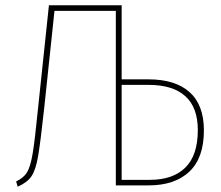

<svg xmlns="http://www.w3.org/2000/svg" viewBox="-20 -701 835 726"><path d="M751 -208Q751 -104 696 -52Q641 0 542 0H418V-660H186L147 -291Q133 -162 124 -110Q115 -58 99 -34.5Q83 -11 47 5L41 -15Q69 -28 82 -49Q95 -70 103.5 -120.5Q112 -171 124 -293L165 -681H440V-401H541Q643 -401 697 -352.5Q751 -304 751 -208ZM728 -209Q728 -295 680.5 -337.5Q633 -380 543 -380H440V-21H547Q634 -21 681 -67.5Q728 -114 728 -209Z"/></svg>

Font: Fira Sans Condensed Thin
Style: Regular
Weight: 250
Width: 3
Designer: Carrois Corporate & Edenspiekermann AG
Foundry: Carrois Corporate GbR & Edenspiekermann AG
Version: Version 4.203